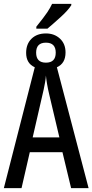

<svg xmlns="http://www.w3.org/2000/svg" viewBox="-20 -979 481 999"><path d="M169 -830H227Q258 -856 296.5 -891Q335 -926 351 -952V-959H251Q242 -939 226 -915Q210 -891 169 -840ZM219 -653Q168 -653 168 -705Q168 -757 219 -757Q270 -757 270 -705Q270 -653 219 -653ZM150 -264 207 -512Q211 -530 214.5 -550Q218 -570 219 -586Q220 -571 224.5 -544Q229 -517 236 -488L289 -264ZM0 0H92L135 -187H305L350 0H441L276 -629Q321 -649 321 -706Q321 -751 292 -778Q263 -805 219 -805Q172 -805 144 -777.5Q116 -750 116 -704Q116 -649 161 -629Z"/></svg>

Font: Noto Sans Display Condensed
Style: Regular
Weight: 400
Width: 3
Designer: Monotype Design Team
Foundry: Monotype Imaging Inc.
Version: Version 1.900